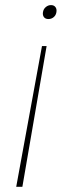

<svg xmlns="http://www.w3.org/2000/svg" viewBox="-20 -574 296 746"><path d="M161.1 -395 66.9 151.9H43L143.1 -395ZM168 -500Q156.7 -500 150.9 -507.3Q145 -514.6 147 -526.9Q148.9 -539.1 158 -546.6Q167 -554.2 178.2 -554.2Q189.5 -554.2 195.3 -546.6Q201.2 -539.1 199.2 -526.9Q197.3 -514.6 188.5 -507.3Q179.7 -500 168 -500Z"/></svg>

Font: SVN-Poppins Thin
Style: Italic
Weight: 100
Italic angle: -10°
Designer: Ninad Kale (Devanagari), Jonny Pinhorn (Latin)
Foundry: Indian Type Foundry
Version: Version 3.002 2017